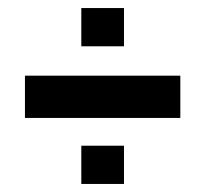

<svg xmlns="http://www.w3.org/2000/svg" viewBox="-20 -512 500 477"><path d="M182 -397H288V-492H182ZM42 -219H428V-324H42ZM182 -55H288V-150H182Z"/></svg>

Font: Kanit Medium
Style: Regular
Weight: 500
Designer: Katatrad Team
Foundry: CadsonDemak
Version: Version 1.000;PS 001.000;hotconv 1.0.88;makeotf.lib2.5.64775